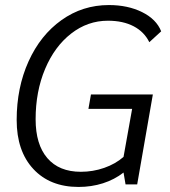

<svg xmlns="http://www.w3.org/2000/svg" viewBox="-20 -730 673 760"><path d="M340 -356H585L523 0H477L469 -47Q433 -19 387.5 -4.5Q342 10 291 10Q178 10 112 -61Q46 -132 46 -255Q46 -383 93 -487Q140 -591 223.5 -650.5Q307 -710 411 -710Q486 -710 542.5 -682Q599 -654 618 -606L571 -563Q551 -604 509 -626Q467 -648 407 -648Q327 -648 261.5 -597Q196 -546 158.5 -457Q121 -368 121 -258Q121 -158 167.5 -104Q214 -50 300 -50Q348 -50 392.5 -65.5Q437 -81 469 -109L503 -299H330Z"/></svg>

Font: Sarabun Light
Style: Italic
Weight: 300
Italic angle: -10°
Designer: Suppakit Chalermlarp | Katatrad Co.,Ltd.
Foundry: Cadson Demak Co.,Ltd.
Version: Version 1.000; ttfautohint (v1.6)